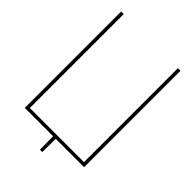

<svg xmlns="http://www.w3.org/2000/svg" viewBox="-234 -795 986 986"><g transform="rotate(45 259.0 -301.5)"><path d="M474 -700H455V-18H62V-700H43V0H249L250 97H267L268 0H474Z"/></g></svg>

Font: Advent Pro Thin
Style: Regular
Weight: 250
Version: Version 3.000